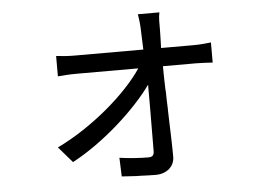

<svg xmlns="http://www.w3.org/2000/svg" viewBox="-49 -679 1099 808"><g transform="rotate(-5 500.0 -275.0)"><path d="M657 -7C657 -57 654 -126 652 -199V-209C651 -233 650 -256 650 -279L649 -290C648 -324 647 -357 647 -388H789C808 -388 840 -386 857 -385V-470C843 -468 807 -465 787 -465H646C647 -499 648 -525 648 -544C648 -567 647 -593 652 -615H561C565 -592 568 -564 568 -544C569 -525 570 -499 571 -465H279C255 -465 226 -467 203 -470V-384C227 -386 254 -388 281 -388H543C475 -286 327 -158 177 -86L235 -19C371 -91 510 -220 578 -316C578 -299 578 -282 578 -265V-254C578 -248 578 -243 578 -237V-220C578 -148 577 -81 577 -37C577 -19 571 -11 553 -11C523 -11 471 -14 431 -20L434 59C453 60 476 62 499 63H510C535 64 559 65 577 65C624 65 658 36 657 -7Z"/></g></svg>

Font: Glow Sans SC Normal Book
Style: Regular
Weight: 500
Designer: Ryoko NISHIZUKA (kana, bopomofo & ideographs); Paul D. Hunt (Latin, Greek & Cyrillic); Sandoll Communications, Soo-young
Version: Version 0.93